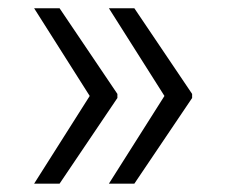

<svg xmlns="http://www.w3.org/2000/svg" viewBox="-20 -520 549 464"><path d="M196.8 -288.1 62.5 -500H124L263.7 -293V-283.2L124 -76.2H62.5ZM377.4 -288.1 243.2 -500H304.7L444.3 -293V-283.2L304.7 -76.2H243.2Z"/></svg>

Font: Pretendard Light
Style: Regular
Weight: 300
Designer: Base glyphs from Inter by Rasmus Andersson; Hangeul glyphs from Noto Sans CJK(Source Han Sans) by Jang Soo-young and Kan
Foundry: Kil Hyung-jin
Version: Version 1.309